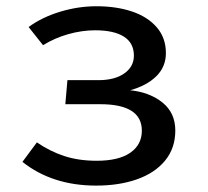

<svg xmlns="http://www.w3.org/2000/svg" viewBox="-20 -573 655 606"><path d="M290.3 -320Q342.1 -320 372.3 -341.3Q402.6 -362.6 402.6 -397.4Q402.6 -437.4 371 -457.4Q339.5 -477.4 280 -477.4Q238.5 -477.4 195.1 -465.1Q151.8 -452.8 115.9 -430.3L70.3 -487.7Q112.3 -518.5 169.5 -535.9Q226.7 -553.3 284.6 -553.3Q347.2 -553.3 396.7 -536.7Q446.2 -520 474.9 -486.7Q503.6 -453.3 503.6 -405.6Q503.6 -362.1 473.3 -332.3Q443.1 -302.6 390.8 -288.2Q453.3 -281.5 493.3 -249Q533.3 -216.4 533.3 -161Q533.3 -105.6 501.3 -66.4Q469.2 -27.2 412.8 -7.2Q356.4 12.8 283.6 12.8Q145.1 12.8 50.8 -62.1L96.4 -123.6Q137.4 -95.4 182.8 -80.5Q228.2 -65.6 285.1 -65.6Q354.9 -65.6 391.3 -91Q427.7 -116.4 427.7 -160.5Q427.7 -244.1 296.4 -244.1H186.2L192.8 -320Z"/></svg>

Font: Fira Code Fixed Retina
Style: Regular
Weight: 450
Monospace: yes
Designer: Carrois Corporate, Edenspiekermann AG, Nikita Prokopov
Foundry: Carrois Corporate, Edenspiekermann AG, Nikita Prokopov
Version: Version 5.002